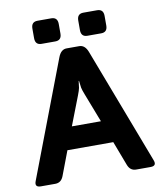

<svg xmlns="http://www.w3.org/2000/svg" viewBox="-94 -948 868 1023"><g transform="rotate(-10 340.5 -436.0)"><path d="M43.9 0Q8.8 0 21 -32.2L260.3 -660.6Q275.4 -700.2 306.2 -700.2H374.5Q405.3 -700.2 420.4 -660.6L659.7 -32.2Q671.9 0 636.7 0H559.1Q526.9 0 514.2 -33.7L464.4 -165H216.3L166.5 -33.7Q153.8 0 121.6 0ZM261.7 -286.1H418.9L358.9 -441.4Q348.1 -468.8 345.9 -481.2Q343.8 -493.7 341.3 -518.1H339.4Q336.9 -493.7 334.7 -481.2Q332.5 -468.8 321.8 -441.4ZM179.2 -747.1Q145 -747.1 145 -783.7V-835.4Q145 -872.1 179.2 -872.1H253.4Q287.6 -872.1 287.6 -835.4V-783.7Q287.6 -747.1 253.4 -747.1ZM427.2 -747.1Q393.1 -747.1 393.1 -783.7V-835.4Q393.1 -872.1 427.2 -872.1H501.5Q535.6 -872.1 535.6 -835.4V-783.7Q535.6 -747.1 501.5 -747.1Z"/></g></svg>

Font: Istok Web
Style: Bold
Weight: 700
Designer: Andrey V. Panov
Foundry: Andrey V. Panov
Version: Version 1.0.2g